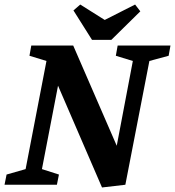

<svg xmlns="http://www.w3.org/2000/svg" viewBox="-36 -815 772 847"><path d="M414 12 220 -437 149 -69 224 -45 215 0H-16L-7 -45L77 -69L169 -546L94 -569L102 -614H287L479 -172L550 -546L475 -569L483 -614H716L708 -569L623 -546L517 0ZM370 -639 288 -769 318 -795 426 -727 560 -795 583 -765 455 -639Z"/></svg>

Font: Manuale
Style: Italic
Weight: 400
Italic angle: -11°
Designer: Eduardo Tunni / Pablo Cosgaya
Foundry: Eduardo Tunni / Pablo Cosgaya
Version: Version 1.002